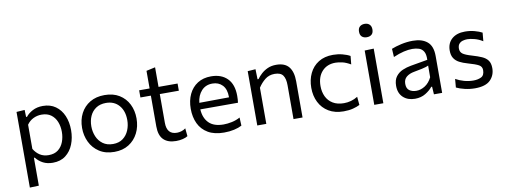

<svg xmlns="http://www.w3.org/2000/svg" viewBox="-70 -1131 4554 1727"><g transform="rotate(-10 2207.0 -268.0)"><path d="M86 195V-496L161 -501L163 -436.5H171.5Q193.5 -465.5 234 -486.8Q274.5 -508 327.5 -508Q395.5 -508 443.2 -474Q491 -440 516 -381.8Q541 -323.5 541 -249.5Q541 -180 517.5 -120.8Q494 -61.5 447 -25.2Q400 11 329 11Q279.5 11 241.5 -8.2Q203.5 -27.5 176 -62.5H168.5V192ZM304 -63Q357.5 -63 391 -89.2Q424.5 -115.5 440.5 -158Q456.5 -200.5 456.5 -249Q456.5 -299.5 439.8 -341.2Q423 -383 389 -408Q355 -433 302.5 -433Q263 -433 227.5 -415.8Q192 -398.5 168.5 -364.5V-144Q191 -106 224.5 -84.5Q258 -63 304 -63Z M892 11Q810.5 11 754.5 -25.8Q698.5 -62.5 670 -122Q641.5 -181.5 641.5 -251Q641.5 -325.5 671.8 -383.5Q702 -441.5 757.8 -474.8Q813.5 -508 890.5 -508Q970 -508 1025.2 -474Q1080.5 -440 1109.8 -381.8Q1139 -323.5 1139 -251Q1139 -177.5 1109 -118Q1079 -58.5 1023.8 -23.8Q968.5 11 892 11ZM892 -61Q946.5 -61 982.5 -88Q1018.5 -115 1036.5 -158.5Q1054.5 -202 1054.5 -251Q1054.5 -335 1010.5 -385.5Q966.5 -436 891.5 -436Q837.5 -436 800.5 -411.2Q763.5 -386.5 744.8 -344.8Q726 -303 726 -251Q726 -202 744.2 -158.5Q762.5 -115 799.5 -88Q836.5 -61 892 -61Z M1455.5 11Q1381 11 1341.2 -28Q1301.5 -67 1301.5 -149V-430.5H1206V-496H1301.5V-657L1383 -675V-496H1557V-430.5H1383V-168.5Q1383 -61 1475.5 -61Q1494 -61 1515.8 -67.2Q1537.5 -73.5 1555 -87L1562 -14.5Q1546.5 -3.5 1517.2 3.8Q1488 11 1455.5 11Z M1894 11Q1805 11 1747.5 -23Q1690 -57 1662 -116Q1634 -175 1634 -251Q1634 -326 1661.5 -384Q1689 -442 1740.5 -474.8Q1792 -507.5 1863.5 -507.5Q1957.5 -507.5 2011.8 -453Q2066 -398.5 2066 -294.5Q2066 -258 2062 -231.5H1718Q1722.5 -152.5 1767.5 -107Q1812.5 -61.5 1902 -61.5Q1937 -61.5 1977.5 -70Q2018 -78.5 2053 -98L2056.5 -23.5Q2028 -8 1986 1.5Q1944 11 1894 11ZM1864.5 -441.5Q1803 -441.5 1764.8 -399.8Q1726.5 -358 1719.5 -291L1991 -293.5Q1991 -295 1991 -297.5Q1991 -368 1956 -404.8Q1921 -441.5 1864.5 -441.5Z M2197.5 0V-496L2269.5 -501L2272 -409H2281Q2297 -431.5 2322 -454.5Q2347 -477.5 2381 -492.8Q2415 -508 2459 -508Q2538 -508 2574.5 -462.5Q2611 -417 2611 -330.5V0H2528.5V-309.5Q2528.5 -369 2507.2 -399.5Q2486 -430 2430.5 -430Q2380 -430 2343.2 -400.8Q2306.5 -371.5 2280 -330V0Z M2986.5 10Q2906 10 2849.5 -24Q2793 -58 2763.8 -116.5Q2734.5 -175 2734.5 -248.5Q2734.5 -322 2762.8 -380.8Q2791 -439.5 2845.2 -473.5Q2899.5 -507.5 2977.5 -507.5Q3021 -507.5 3062.2 -497Q3103.5 -486.5 3132.5 -470L3125 -394Q3083 -418.5 3048.5 -426.2Q3014 -434 2987 -434Q2910.5 -434 2864.8 -384.2Q2819 -334.5 2819 -250Q2819 -197 2839.2 -154.2Q2859.5 -111.5 2900.2 -86.8Q2941 -62 3001.5 -62Q3034 -62 3065.8 -70.8Q3097.5 -79.5 3127 -98L3134 -22.5Q3109.5 -9.5 3072.2 0.2Q3035 10 2986.5 10Z M3266 0V-496L3349 -499V0ZM3306 -610.5Q3278.5 -610.5 3261.8 -625.5Q3245 -640.5 3245 -671.5Q3245 -702 3262 -717.2Q3279 -732.5 3307 -732.5Q3334.5 -732.5 3351 -716.5Q3367.5 -700.5 3367.5 -671.5Q3367.5 -640.5 3351 -625.5Q3334.5 -610.5 3306 -610.5Z M3638 10Q3571.5 10 3530.2 -28Q3489 -66 3489 -133.5Q3489 -187.5 3513.5 -219.2Q3538 -251 3575.2 -266.8Q3612.5 -282.5 3650.5 -289L3806 -316Q3808 -366.5 3792.5 -392.2Q3777 -418 3749.8 -427Q3722.5 -436 3689 -436Q3654.5 -436 3611.2 -426Q3568 -416 3515 -393L3510.5 -468.5Q3547 -483.5 3599.8 -495.5Q3652.5 -507.5 3707 -507.5Q3790.5 -507.5 3838.2 -467.5Q3886 -427.5 3886 -337V0H3811L3806.5 -70.5H3798.5Q3775.5 -40.5 3734.2 -15.2Q3693 10 3638 10ZM3662 -58.5Q3702 -58.5 3740.8 -83Q3779.5 -107.5 3804 -157L3804.5 -264Q3796.5 -259.5 3783.2 -255Q3770 -250.5 3743.8 -244.8Q3717.5 -239 3671 -230.5Q3628 -223 3600.5 -200.8Q3573 -178.5 3573 -137Q3573 -94 3598.8 -76.2Q3624.5 -58.5 3662 -58.5Z M4185 11Q4138.5 11 4092.8 0.2Q4047 -10.5 4016 -26L4022.5 -103.5Q4056.5 -84 4098.2 -72.2Q4140 -60.5 4183 -60.5Q4224.5 -60.5 4254.5 -75.5Q4284.5 -90.5 4284.5 -138.5Q4284.5 -170 4256.5 -185.8Q4228.5 -201.5 4156 -222Q4116.5 -233 4085.5 -249Q4054.5 -265 4036.8 -292Q4019 -319 4019 -362.5Q4019 -430 4063.2 -468.8Q4107.5 -507.5 4182.5 -507.5Q4229 -507.5 4270.5 -496.2Q4312 -485 4338.5 -470.5L4331.5 -393Q4295.5 -416 4257 -426Q4218.5 -436 4191.5 -436Q4171 -436 4150.8 -430.2Q4130.5 -424.5 4117 -409.2Q4103.5 -394 4103.5 -365.5Q4103.5 -335 4126 -318Q4148.5 -301 4211 -283Q4260.5 -268.5 4295.8 -253Q4331 -237.5 4350 -211.8Q4369 -186 4369 -141Q4369 -76 4325.8 -32.5Q4282.5 11 4185 11Z"/></g></svg>

Font: Commissioner
Style: Regular
Weight: 400
Designer: Kostas Bartsokas
Foundry: Kostas Bartsokas
Version: Version 1.000; ttfautohint (v1.8.3)